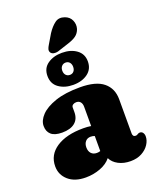

<svg xmlns="http://www.w3.org/2000/svg" viewBox="-162 -978 884 1085"><g transform="rotate(-20 280.0 -436.0)"><path d="M21.5 -106Q21.5 -175 81.5 -214.8Q141.5 -254.5 243.5 -254.5Q270 -254.5 290.5 -251V-367Q290.5 -385 281.8 -395.8Q273 -406.5 257 -406.5Q245.5 -406.5 237 -400.8Q228.5 -395 228.5 -385V-357.5Q228.5 -316 201.5 -294Q174.5 -272 125 -272Q80 -272 59 -290.8Q38 -309.5 38 -342.5Q38 -375.5 67.5 -406.5Q97 -437.5 156.2 -458Q215.5 -478.5 305 -478.5Q401 -478.5 446 -441.2Q491 -404 491 -339V-132.5Q491 -125.5 494.8 -119.5Q498.5 -113.5 508 -113.5Q513.5 -113.5 516.8 -115Q520 -116.5 523 -118.5Q525.5 -120 528.5 -121.2Q531.5 -122.5 535.5 -122.5Q547.5 -122.5 554 -113.2Q560.5 -104 560.5 -91Q560.5 -66.5 545 -42.8Q529.5 -19 501 -3.5Q472.5 12 433.5 12Q392 12 360.8 -4.5Q329.5 -21 316.5 -48.5Q293.5 -19.5 252 -3.8Q210.5 12 164 12Q98 12 59.8 -21.5Q21.5 -55 21.5 -106ZM223.5 -146.5Q223.5 -123.5 235.8 -110.2Q248 -97 269.5 -97Q280.5 -97 290.5 -100.5V-191Q280 -195.5 266.5 -195.5Q247 -195.5 235.2 -182Q223.5 -168.5 223.5 -146.5ZM257 -822Q279 -855.5 303.5 -873.5Q328 -891.5 361 -879.5Q389 -869.5 399.8 -844.5Q410.5 -819.5 403 -794Q395 -770 376.2 -756.2Q357.5 -742.5 321.5 -731.5L258.5 -711Q245.5 -707.5 233.5 -709.8Q221.5 -712 215 -721Q209 -731.5 212.2 -742Q215.5 -752.5 222 -763ZM276 -504Q225 -504 190 -528.8Q155 -553.5 155 -601Q155 -647.5 190 -672Q225 -696.5 276 -696.5Q329 -696.5 363.5 -671.2Q398 -646 398 -601Q398 -555 363.5 -529.5Q329 -504 276 -504ZM277 -637.5Q262.5 -637.5 253.2 -627.2Q244 -617 244 -600.5Q244 -583.5 253.2 -573.5Q262.5 -563.5 277 -563.5Q292 -563.5 300.8 -573.8Q309.5 -584 309.5 -600.5Q309.5 -616.5 300.8 -627Q292 -637.5 277 -637.5Z"/></g></svg>

Font: Fraunces 72pt S100 Black
Style: Regular
Weight: 900
Version: Version 1.000; ttfautohint (v1.8.3)